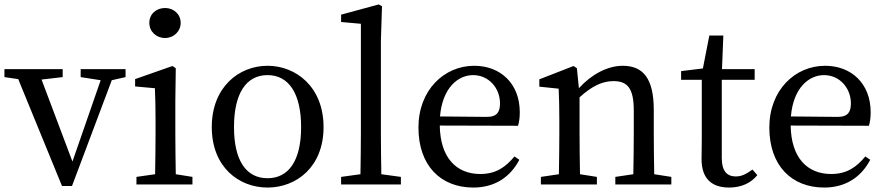

<svg xmlns="http://www.w3.org/2000/svg" viewBox="-22 -830 3989 864"><path d="M543 -519H341V-483L431 -469L304 -103L165 -472L260 -483V-519H-2V-483L60 -474L257 7H302L481 -469L543 -483Z M721 -659C759 -659 791 -688 791 -727C791 -767 759 -794 721 -794C681 -794 650 -767 650 -727C650 -688 681 -659 721 -659ZM769 -46C768 -102 767 -179 767 -230V-377L769 -523L754 -533L586 -474V-441L675 -433C677 -385 678 -349 678 -288V-230C678 -179 677 -102 676 -46L592 -34V0H844V-34Z M1182 14C1310 14 1434 -77 1434 -258C1434 -440 1309 -534 1182 -534C1054 -534 931 -439 931 -258C931 -78 1053 14 1182 14ZM1182 -28C1086 -28 1031 -107 1031 -258C1031 -410 1086 -492 1182 -492C1277 -492 1333 -410 1333 -258C1333 -107 1277 -28 1182 -28Z M1694 -46C1693 -106 1692 -170 1692 -230V-646L1697 -802L1682 -810L1513 -764V-731L1602 -723V-230C1602 -170 1601 -106 1600 -46L1513 -34V0H1782V-34Z M1958 -306C1969 -436 2040 -492 2107 -492C2178 -492 2228 -433 2228 -365C2228 -329 2217 -304 2169 -304ZM2309 -264C2314 -279 2317 -300 2317 -325C2317 -454 2230 -534 2112 -534C1977 -534 1861 -425 1861 -256C1861 -85 1961 14 2108 14C2205 14 2275 -34 2315 -111L2293 -126C2254 -79 2211 -47 2139 -47C2032 -47 1959 -120 1957 -265Z M2922 -46C2921 -101 2920 -177 2920 -230V-335C2920 -476 2873 -534 2780 -534C2712 -534 2639 -495 2583 -433L2574 -523L2559 -533L2405 -473V-440L2492 -431C2494 -387 2495 -349 2495 -287V-230C2495 -179 2494 -102 2493 -46L2412 -34V0H2664V-34L2588 -46C2587 -102 2586 -179 2586 -230V-392C2643 -444 2690 -465 2739 -465C2803 -465 2830 -431 2830 -332V-230C2830 -177 2829 -101 2828 -46L2747 -34V0H2999V-34Z M3364 -67C3335 -46 3315 -36 3289 -36C3250 -36 3226 -60 3226 -118V-471H3374V-519H3227L3233 -670H3170L3141 -522L3043 -510V-471H3136V-205C3136 -164 3135 -140 3135 -114C3135 -26 3181 14 3259 14C3315 14 3358 -7 3386 -42Z M3537 -306C3548 -436 3619 -492 3686 -492C3757 -492 3807 -433 3807 -365C3807 -329 3796 -304 3748 -304ZM3888 -264C3893 -279 3896 -300 3896 -325C3896 -454 3809 -534 3691 -534C3556 -534 3440 -425 3440 -256C3440 -85 3540 14 3687 14C3784 14 3854 -34 3894 -111L3872 -126C3833 -79 3790 -47 3718 -47C3611 -47 3538 -120 3536 -265Z"/></svg>

Font: Source Han Serif JP Medium
Style: Regular
Weight: 500
Designer: Ryoko NISHIZUKA 西塚涼子 (kana & ideographs); Frank Grießhammer (Latin, Greek & Cyrillic); Wenlong ZHANG 张文龙 (bopomofo); San
Foundry: Adobe Systems Incorporated
Version: Version 1.001;PS 1.001;hotconv 16.6.54;makeotf.lib2.5.65590